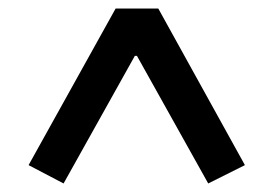

<svg xmlns="http://www.w3.org/2000/svg" viewBox="-20 -718 640 450"><path d="M554 -331 468 -288 301 -587H296L129 -288L47 -331L251 -698H351Z"/></svg>

Font: IBM Plex Sans Medium
Style: Regular
Weight: 500
Designer: Mike Abbink, Paul van der Laan, Pieter van Rosmalen
Foundry: Bold Monday
Version: Version 3.201